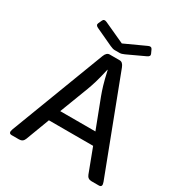

<svg xmlns="http://www.w3.org/2000/svg" viewBox="-198 -996 1060 1131"><g transform="rotate(30 332.0 -430.0)"><path d="M172.4 -801.3Q152.3 -810.5 159.7 -826.2L170.9 -850.6Q178.2 -866.2 198.2 -856.9L338.9 -792.5H339.8L480.5 -856.9Q500.5 -866.2 507.8 -850.6L519 -826.2Q526.4 -810.5 506.3 -801.3L387.7 -746.1Q368.7 -737.3 356.4 -737.3H322.3Q310.1 -737.3 291 -746.1ZM47.9 0Q22.5 0 34.7 -32.2L277.8 -670.4Q289.1 -700.2 310.1 -700.2H378.4Q399.4 -700.2 410.6 -670.4L653.8 -32.2Q666 0 640.6 0H590.8Q564.9 0 555.7 -23.9L494.6 -185.5H193.8L132.8 -23.9Q123.5 0 97.7 0ZM224.6 -265.6H463.9L389.2 -460.9Q378.9 -488.3 368.9 -521.5Q358.9 -554.7 345.2 -615.7H343.3Q329.6 -554.7 319.6 -521.5Q309.6 -488.3 299.3 -460.9Z"/></g></svg>

Font: Istok Web
Style: Regular
Weight: 400
Designer: Andrey V. Panov
Foundry: Andrey V. Panov
Version: Version 1.0.2g